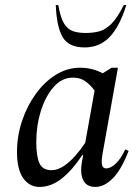

<svg xmlns="http://www.w3.org/2000/svg" viewBox="-20 -727 547 757"><path d="M136 10Q96 10 71.5 -24.5Q47 -59 47 -128Q47 -190 66.5 -249Q86 -308 120.5 -356Q155 -404 200 -432Q245 -460 296 -460Q321 -460 344 -454Q367 -448 385 -438L420 -460H445L384 -119Q379 -89 382.5 -76Q386 -63 399 -63Q416 -63 436 -81.5Q456 -100 474 -138L487 -132Q458 -57 424.5 -23.5Q391 10 356 10Q321 10 308 -17Q295 -44 303 -89L308 -115H304Q266 -57 224 -23.5Q182 10 136 10ZM123 -167Q123 -111 135.5 -83.5Q148 -56 183 -56Q207 -56 231 -72Q255 -88 277 -113Q299 -138 316 -164L353 -370Q334 -395 314.5 -408Q295 -421 267 -421Q224 -421 191.5 -384Q159 -347 141 -289Q123 -231 123 -167ZM314 -540Q250 -540 226.5 -581.5Q203 -623 200 -707H210Q218 -658 232.5 -634.5Q247 -611 268 -604Q289 -597 318 -597Q347 -597 371.5 -603.5Q396 -610 419.5 -633.5Q443 -657 468 -707H478Q452 -623 412.5 -581.5Q373 -540 314 -540Z"/></svg>

Font: Spectral
Style: Italic
Weight: 400
Italic angle: -10°
Designer: Jean-Baptiste Levee
Foundry: Production Type
Version: Version 2.001